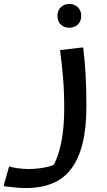

<svg xmlns="http://www.w3.org/2000/svg" viewBox="-70 -689 540 969"><path d="M-24 151Q-3 157 22 160.5Q47 164 74 164Q115 164 154.5 156.5Q194 149 225 132L191 160Q210 131 223.5 90Q237 49 245.5 -8.5Q254 -66 254 -145Q254 -228 248 -299Q242 -370 233 -436L341 -449H350Q358 -384 362 -313Q366 -242 366 -151Q366 -44 347 33.5Q328 111 290.5 161.5Q253 212 195.5 236Q138 260 61 260Q35 260 9.5 257.5Q-16 255 -33 253Q-50 251 -50 251V242ZM280 -549Q254 -549 237 -565Q220 -581 220 -609Q220 -636 237 -652.5Q254 -669 280 -669Q305 -669 322.5 -652.5Q340 -636 340 -609Q340 -581 322.5 -565Q305 -549 280 -549Z"/></svg>

Font: Kufam Medium
Style: Italic
Weight: 500
Italic angle: -11°
Designer: Artur Schmal
Foundry: Original Type
Version: Version 1.301; ttfautohint (v1.8.3)